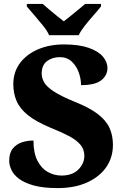

<svg xmlns="http://www.w3.org/2000/svg" viewBox="-20 -951 636 981"><path d="M275 10Q200 10 152 -3.5Q104 -17 76.5 -38Q49 -59 38 -83.5Q27 -108 27 -129Q27 -169 45 -191.5Q63 -214 91 -223.5Q119 -233 151 -233Q151 -170 171 -130.5Q191 -91 224 -72.5Q257 -54 294 -54Q350 -54 380.5 -85Q411 -116 411 -155Q411 -188 390.5 -212Q370 -236 332 -256Q294 -276 239 -298Q165 -329 123.5 -362Q82 -395 65 -434.5Q48 -474 48 -520Q48 -583 82 -628.5Q116 -674 174.5 -699Q233 -724 306 -724Q384 -724 433.5 -706.5Q483 -689 506 -661.5Q529 -634 529 -603Q529 -566 497.5 -541Q466 -516 394 -516Q394 -548 382.5 -580.5Q371 -613 347 -636Q323 -659 286 -659Q247 -659 220 -638.5Q193 -618 193 -575Q193 -552 206 -529.5Q219 -507 256 -483Q293 -459 364 -430Q437 -401 479.5 -368.5Q522 -336 539.5 -297.5Q557 -259 557 -211Q557 -146 522.5 -96.5Q488 -47 424.5 -18.5Q361 10 275 10ZM231 -771Q221 -794 199.5 -820.5Q178 -847 155.5 -873Q133 -899 117 -918V-931H198Q210 -921 229.5 -904Q249 -887 270 -870.5Q291 -854 306 -842Q321 -854 342 -870.5Q363 -887 383 -904Q403 -921 415 -931H496V-918Q481 -899 458 -873Q435 -847 414 -820.5Q393 -794 382 -771Z"/></svg>

Font: Noto Serif Bengali ExtraBold
Style: Regular
Weight: 800
Designer: Juan Bruce, Universal Thirst, Indian Type Foundry and the Monotype Design Team.
Foundry: Monotype Imaging Inc.
Version: Version 2.003